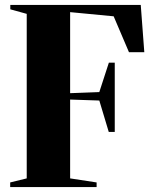

<svg xmlns="http://www.w3.org/2000/svg" viewBox="-20 -763 626 783"><path d="M89 -35.5V-706.5L22 -725V-743H554L568.5 -550H506L443.5 -696.5L266 -713.5V-383L385 -387.5L424 -507.5H448V-225H423.5L385 -353L266 -357V-35.5L374 -19V0H21.5V-19Z"/></svg>

Font: Merriweather 144pt ExtraBold
Style: Regular
Weight: 800
Version: Version 2.100